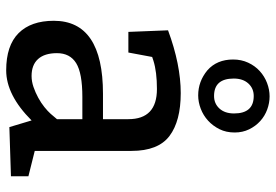

<svg xmlns="http://www.w3.org/2000/svg" viewBox="-152 -708 870 605"><g transform="rotate(90 282.5 -405.0)"><path d="M75 -500Q183 -540 273 -540Q361 -540 408 -504.5Q455 -469 455 -385V-80L535 -60V-5L380 0L359 -70Q279 10 201 10Q123 10 84 -29Q45 -68 45 -140Q45 -295 275 -295H355V-375Q355 -465 260 -465Q206 -465 171 -454L159 -450L145 -375H80ZM355 -230H285Q210 -230 178.5 -210.5Q147 -191 147 -150Q147 -111 165.5 -90.5Q184 -70 219 -70Q236 -70 253.5 -76Q271 -82 287.5 -91Q304 -100 317 -110.5Q330 -121 338 -130L355 -150ZM201 -624Q167 -654 167 -705Q167 -731 177 -752.5Q187 -774 203.5 -789Q220 -804 241 -812Q262 -820 283 -820Q304 -820 324.5 -812.5Q345 -805 361 -790.5Q377 -776 387 -755.5Q397 -735 397 -710Q397 -683 386.5 -662Q376 -641 359.5 -626Q343 -611 322 -603Q301 -595 280 -595Q236 -595 201 -624ZM227 -707Q227 -645 282 -645Q306 -645 321.5 -662Q337 -679 337 -708Q337 -770 282 -770Q258 -770 242.5 -753Q227 -736 227 -707Z"/></g></svg>

Font: Bitter
Style: Regular
Weight: 400
Designer: Sol Matas
Foundry: Sol Matas
Version: Version 1.001